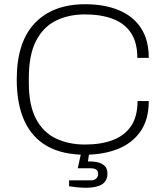

<svg xmlns="http://www.w3.org/2000/svg" viewBox="-20 -718 777 906"><path d="M380 12Q275 12 203.5 -28Q132 -68 95.5 -147Q59 -226 59 -343Q59 -519 144 -608.5Q229 -698 382 -698Q473 -698 540.5 -670Q608 -642 645 -586Q682 -530 682 -445H628Q628 -517 598.5 -562Q569 -607 513.5 -628.5Q458 -650 380 -650Q303 -650 243 -620Q183 -590 149.5 -524Q116 -458 116 -348V-327Q116 -222 149.5 -158Q183 -94 243 -65Q303 -36 381 -36Q458 -36 513.5 -57.5Q569 -79 599 -124Q629 -169 629 -241H682Q682 -154 643 -98Q604 -42 536 -15Q468 12 380 12ZM386 168Q366 168 345.5 166Q325 164 306 161V133H408Q425 133 434 124.5Q443 116 443 102Q443 90 435 83Q427 76 406 76H347L366 -11H403L395 44Q421 43 441.5 48Q462 53 474.5 65.5Q487 78 487 101Q487 120 479.5 133Q472 146 458.5 153.5Q445 161 426.5 164.5Q408 168 386 168Z"/></svg>

Font: Archivo SemiBold Thin
Style: Regular
Weight: 250
Version: Version 2.001